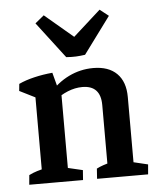

<svg xmlns="http://www.w3.org/2000/svg" viewBox="-46 -612 547 653"><g transform="rotate(-5 228.0 -286.0)"><path d="M298.8 -2.9V-248.5Q298.8 -315.4 236.3 -315.4Q187 -315.4 135.3 -274.4L125.5 -301.8Q155.8 -337.9 195.3 -357.2Q234.9 -376.5 278.8 -376.5Q331.1 -376.5 359.4 -348.4Q387.7 -320.3 387.7 -268.1V-2.9ZM74.7 -2.9V-330.1L163.6 -309.6V-2.9ZM27.8 0 30.8 -32.7Q44.4 -39.6 58.6 -43.9Q72.8 -48.3 86.9 -51.8L74.7 -12.2V-82H163.6V-12.2L153.3 -47.9L213.9 -33.7L211.4 0ZM259.3 0 261.7 -34.7Q272 -40 284.2 -44.2Q296.4 -48.3 310.5 -51.8L298.8 -12.2V-82H387.7V-12.2L377 -47.9L436.5 -33.7L433.6 0ZM74.7 -249.5V-312L88.9 -287.1L21.5 -320.8L23.9 -344.7Q46.9 -355.5 76.7 -362.5Q106.4 -369.6 139.2 -372.6L160.6 -292ZM190.9 -421.4 96.7 -544.9 127 -569.8 259.3 -458ZM190.9 -421.4V-458L317.9 -572.3L347.7 -548.8L255.4 -423.8Q238.8 -421.4 224.6 -420.7Q210.4 -419.9 190.9 -421.4Z"/></g></svg>

Font: Markazi Text Medium
Style: Regular
Weight: 500
Designer: Borna Izadpanah (Arabic designer), Fiona Ross (Arabic design director) and Florian Runge (Latin designer)
Foundry: Borna Izadpanah and Florian Runge
Version: Version 1.001